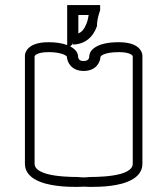

<svg xmlns="http://www.w3.org/2000/svg" viewBox="-20 -698 658 755"><path d="M328.6 -639C327.2 -629.2 324.9 -617.4 320.6 -606.3C312 -584.2 302.3 -572.5 288.1 -566.5V-639ZM335.4 37C373.9 37 450.8 35.4 498 8.9C521.8 -4 540 -24.3 540 -53.7V-479C540 -482 539.3 -493.1 529.9 -504.6C518 -519.2 493.8 -532 447 -532C405.9 -532 368.9 -525.4 346.6 -506.3C331.1 -493.5 331 -478 331 -476C331 -475.9 331 -475.8 331 -475.6C331 -472.7 330.2 -458 309 -458C296.1 -458 292 -462.3 289.7 -466.2C287.6 -469.7 287 -474.1 287 -476C287 -478.2 286.6 -492.7 271.4 -505.3C266.9 -509.2 261.7 -512.6 256 -515.6L264.1 -523C264.8 -533 265.5 -533 266.1 -523C312.4 -523 345.9 -551.1 361.2 -594.8C361.2 -626.4 373.8 -656.4 373.8 -658V-678H244.2V-520.8C223.5 -528.6 197.5 -532 171 -532C124.2 -532 100 -519.2 88.1 -504.6C78.7 -493.1 78 -482 78 -479V-53.7C78 -24.6 96.1 -4.4 119.8 8.5C166.7 34.9 243.3 37 282.6 37C294.4 37 300 36 309 36C319.3 36 323.7 37 335.4 37ZM116 -475.8C116.4 -477.7 117.8 -481.1 124.9 -485C132 -488.9 145.8 -493 171 -493C212.8 -493 232.3 -483.9 240.2 -478.5C242.1 -476.6 242.8 -475.5 243.1 -475C243.6 -455.3 259.2 -419 309 -419C358.5 -419 374.4 -454.1 374.9 -473.9C375.5 -475.6 377.7 -479.6 387.4 -484C397.6 -488.5 416.5 -493 447 -493C481.7 -493 494.9 -485.1 499.6 -480.7C501.9 -478 502 -476.9 502 -476.7V-53.9C502 -35.9 484.5 -22.8 453.7 -14.1C416.1 -3.6 362 -2 333.2 -2H332.4C324.5 -1 316.7 -0.5 309 -0.5C301.3 -0.5 293.5 -1 285.6 -2H284.8C256.6 -2 202.4 -3.6 164.7 -14.1C133.7 -22.9 116 -36 116 -53.9Z"/></svg>

Font: Platiipus Bold
Style: Bold
Weight: 400
Version: Version 001.000